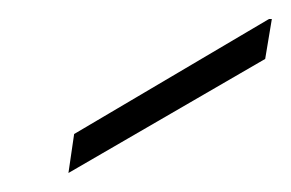

<svg xmlns="http://www.w3.org/2000/svg" viewBox="-20 -720 306 202"><path d="M52 -538 58 -579 263 -700H266L259 -658Z"/></svg>

Font: DM Sans 36pt ExtraLight
Style: Italic
Weight: 250
Italic angle: -10°
Designer: Colophon Foundry, Jonny Pinhorn
Foundry: Colophon Foundry
Version: Version 4.004;gftools[0.9.30]